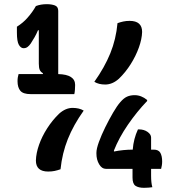

<svg xmlns="http://www.w3.org/2000/svg" viewBox="-20 -811 840 920"><path d="M432 -419Q481 -488 508.5 -555.5Q536 -623 543 -700Q557 -705 571 -708Q585 -711 601 -711Q661 -711 661 -658Q660 -624 645.5 -583.5Q631 -543 606.5 -504Q582 -465 550 -434Q519 -406 484 -406Q453 -406 432 -419ZM710 86Q702 87 693 88Q684 89 670 89Q644 89 629.5 79.5Q615 70 615 40V-2H487Q468 -2 455 -24Q442 -46 442 -75V-79Q442 -98 454 -131Q466 -164 484.5 -201.5Q503 -239 522 -271.5Q541 -304 556 -321Q573 -341 589 -348Q605 -355 625 -355Q657 -355 685 -332V-327Q636 -276 593 -213.5Q550 -151 526 -90V-85Q571 -94 616 -94Q620 -146 641 -191H646Q670 -191 687 -179Q704 -167 704 -152V-94H717Q740 -94 748.5 -78.5Q757 -63 757 -37Q757 -27 755.5 -18.5Q754 -10 752 -2H704V31Q704 65 710 86ZM381 -281Q332 -212 305 -144.5Q278 -77 270 0Q256 5 242 8Q228 11 211 11Q152 11 152 -42Q153 -77 167 -117Q181 -157 206 -196Q231 -235 263 -266Q294 -294 328 -294Q360 -294 381 -281ZM69 -456H185L186 -460Q175 -466 170.5 -476Q166 -486 166 -506V-666H162Q155 -649 146 -633Q137 -617 127 -602Q120 -592 112 -586Q104 -580 93 -580Q80 -580 70.5 -596Q61 -612 61 -655V-683Q91 -702 111 -725Q136 -753 152 -782Q175 -791 204 -791Q227 -791 243 -785Q259 -779 259 -759V-456Q340 -454 340 -404Q340 -394 339 -380.5Q338 -367 336 -360H127Q91 -360 77.5 -376Q64 -392 64 -422Q64 -433 65.5 -441Q67 -449 69 -456Z"/></svg>

Font: Recursive Sn Csl St SmB
Style: Regular
Weight: 600
Version: Version 1.079;hotconv 1.0.112;makeotfexe 2.5.65598; ttfautoh